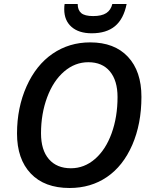

<svg xmlns="http://www.w3.org/2000/svg" viewBox="-20 -939 765 969"><path d="M693.8 -450.2Q693.8 -314 647.5 -207.5Q601.1 -101.1 519.8 -45.7Q438.5 9.8 331.1 9.8Q204.6 9.8 135.3 -63.2Q65.9 -136.2 65.9 -265.1Q65.9 -395.5 114 -503.2Q162.1 -610.8 245.6 -668Q329.1 -725.1 435.1 -725.1Q557.6 -725.1 625.7 -652.3Q693.8 -579.6 693.8 -450.2ZM425.8 -625Q358.4 -625 303.7 -578.1Q249 -531.2 218 -448Q187 -364.7 187 -266.1Q187 -181.6 226.8 -135.7Q266.6 -89.8 337.9 -89.8Q405.3 -89.8 459.2 -136.5Q513.2 -183.1 543.2 -265.9Q573.2 -348.6 573.2 -449.2Q573.2 -532.2 534.7 -578.6Q496.1 -625 425.8 -625ZM619.1 -918.9Q604 -843.3 560.5 -807.1Q517.1 -771 442.9 -771Q377.9 -771 341.1 -803.2Q304.2 -835.4 304.2 -892.1Q304.2 -909.7 306.2 -918.9H372.1Q372.1 -888.2 389.9 -873Q407.7 -857.9 450.2 -857.9Q493.2 -857.9 516.4 -873Q539.6 -888.2 546.9 -918.9Z"/></svg>

Font: Open Sans Semibold
Style: Italic
Weight: 600
Italic angle: -12°
Foundry: Ascender Corporation
Version: Version 1.10